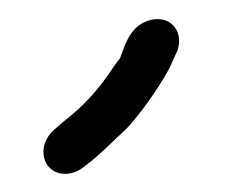

<svg xmlns="http://www.w3.org/2000/svg" viewBox="-20 -87 241 204"><path d="M132.5 -63C115.4 -54.4 111.2 -33.5 107.6 -25.4C105.4 -22.6 100.9 -16.5 97.7 -11.6C84.1 8.9 67.7 26.6 48.2 41.6L47.8 41.9L38.2 50.2C23.3 63 23.4 80.9 31.9 90.4C39.7 99.1 55.4 101.2 69.1 90.3L79.6 82.1L79.9 81.8C93.4 70.1 101.2 61.9 112.5 51.5C125.1 40 155.9 -2.6 163.8 -22.9L168.5 -33.2L168.7 -33.9C173.9 -50 165.8 -64.7 150.7 -66.5C144.9 -67.2 138.5 -66 132.5 -63Z"/></svg>

Font: MewTooHand
Style: BdIta
Weight: 400
Designer: Mew Too, Robert Jablonski
Version: Version 0.77